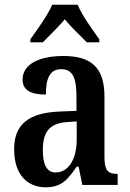

<svg xmlns="http://www.w3.org/2000/svg" viewBox="-20 -786 551 816"><path d="M109 -619V-606H162C188 -634 229 -671 255 -704C281 -672 324 -632 349 -606H402V-619C375 -657 328 -721 310 -766H202C183 -721 136 -657 109 -619ZM174 10C242 10 268 -23 306 -78H314L330 0H480V-47H477C438 -47 424 -63 424 -118V-375C424 -502 365 -548 249 -548C150 -548 76 -515 76 -448C76 -404 109 -384 175 -384C175 -450 190 -492 240 -492C293 -492 305 -448 305 -373V-315L234 -312C104 -307 40 -259 40 -152C40 -41 99 10 174 10ZM216 -53C179 -53 162 -87 162 -147C162 -222 187 -261 263 -267L306 -270V-191C306 -110 271 -53 216 -53Z"/></svg>

Font: Noto Serif Georgian Condensed SemiBold
Style: Regular
Weight: 600
Width: 3
Designer: Monotype Design Team, Akaki Razmadze
Foundry: Google LLC
Version: Version 2.003